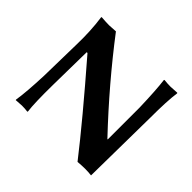

<svg xmlns="http://www.w3.org/2000/svg" viewBox="-149 -845 1046 1046"><g transform="rotate(45 374.0 -322.5)"><path d="M101.1 -444.8Q104 -552.7 90.8 -645L92.8 -647.9Q129.9 -645 152.8 -645Q152.8 -645 202.1 -647.9Q375.5 -420.4 584 -200.2H586.9V-444.8Q583 -578.6 574.2 -645L576.2 -647.9Q602.1 -645 626 -645Q626 -645 674.8 -647.9L676.8 -645Q667 -579.1 667 -444.8L661.1 2.9Q637.2 0 612.8 0Q589.8 0 557.1 2.9Q417 -177.2 175.8 -455.1H169.9L166 -200.2Q164.1 -58.1 171.9 0L169.9 2.9Q149.9 0 126 0Q126 0 81.1 2.9L80.1 0Q91.3 -70.8 96.2 -200.2Z"/></g></svg>

Font: Linux Biolinum
Style: Bold
Weight: 700
Designer: Philipp H. Poll
Foundry: Philipp H. Poll
Version: Version 1.3.2 ; ttfautohint (v0.9)